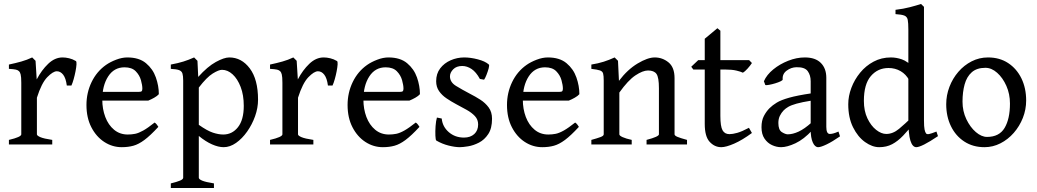

<svg xmlns="http://www.w3.org/2000/svg" viewBox="-20 -736 5283 978"><path d="M366.2 -425.3Q370.6 -422.9 369.6 -408Q368.7 -393.1 364.7 -372.8Q360.8 -352.5 355.2 -332.8Q349.6 -313 343.8 -300.3H320.3Q315.4 -337.9 301.8 -355.5Q288.1 -373 269.5 -373Q250 -373 220.7 -342.8Q191.4 -312.5 168 -238.3V-51.8Q168 -44.9 185.5 -37.4Q203.1 -29.8 246.1 -23.4V0H25.4V-23.4Q88.4 -38.1 88.4 -51.8V-314Q88.4 -344.7 85.2 -356.7Q82 -368.7 77.6 -372.6Q71.8 -378.9 61.3 -381.3Q50.8 -383.8 25.4 -385.3V-407.2Q60.1 -414.6 88.6 -422.6Q117.2 -430.7 144 -443.4L161.1 -426.3L167 -331.5Q191.9 -378.9 225.6 -411.1Q259.3 -443.4 298.8 -443.4Q314.5 -443.4 332 -439.2Q349.6 -435.1 366.2 -425.3Z M789.1 -256.3Q781.2 -247.1 765.6 -238.3Q750 -229.5 735.4 -223.6H469.2L469.7 -268.1H687.5Q698.2 -268.1 701.7 -271.5Q705.1 -274.9 705.1 -284.7Q705.1 -301.8 698 -327.4Q690.9 -353 671.4 -373Q651.9 -393.1 614.3 -393.1Q561 -393.1 531 -346.7Q501 -300.3 501 -228.5Q501 -180.7 516.4 -140.1Q531.7 -99.6 561 -75.2Q590.3 -50.8 630.9 -50.8Q650.4 -50.8 668.5 -54.4Q686.5 -58.1 710 -71.3Q733.4 -84.5 767.6 -111.8Q773.4 -108.4 779.1 -101.1Q784.7 -93.8 786.6 -89.8Q745.6 -45.4 715.8 -23.2Q686 -1 659.4 6.3Q632.8 13.7 600.1 13.7Q552.2 13.7 511.2 -12.9Q470.2 -39.6 445.3 -87.9Q420.4 -136.2 420.4 -201.2Q420.4 -263.7 446.5 -317.9Q472.7 -372.1 520 -405.3Q541.5 -420.4 571.5 -431.9Q601.6 -443.4 628.4 -443.4Q688.5 -443.4 723.6 -414.1Q758.8 -384.8 773.9 -341.6Q789.1 -298.3 789.1 -256.3Z M1119.1 13.7Q1092.3 13.7 1059.8 -0.7Q1027.3 -15.1 992.7 -43.5V169.4Q992.7 176.8 1009.8 184.1Q1026.9 191.4 1069.8 198.2V221.7H850.1V198.2Q880.4 190.9 896.7 184.1Q913.1 177.2 913.1 169.4V-325.7Q913.1 -349.1 909.4 -361.3Q905.8 -373.5 892.6 -378.7Q879.4 -383.8 850.1 -385.3V-407.2Q887.2 -414.1 913.8 -422.4Q940.4 -430.7 968.8 -443.4L985.8 -426.3L989.7 -344.2Q1037.1 -397 1079.3 -420.2Q1121.6 -443.4 1147.9 -443.4Q1210.4 -443.4 1252.4 -387.5Q1294.4 -331.5 1294.4 -228Q1294.4 -186.5 1279.3 -144Q1264.2 -101.6 1238.8 -65.7Q1213.4 -29.8 1182.4 -8.1Q1151.4 13.7 1119.1 13.7ZM1110.8 -380.4Q1094.2 -380.4 1063.7 -361.6Q1033.2 -342.8 992.7 -290V-100.1Q1035.6 -69.8 1064.5 -60.3Q1093.3 -50.8 1117.2 -50.8Q1162.6 -50.8 1192.1 -88.1Q1221.7 -125.5 1221.7 -196.8Q1221.7 -252 1205.8 -293.2Q1189.9 -334.5 1164.8 -357.4Q1139.6 -380.4 1110.8 -380.4Z M1696.3 -425.3Q1700.7 -422.9 1699.7 -408Q1698.7 -393.1 1694.8 -372.8Q1690.9 -352.5 1685.3 -332.8Q1679.7 -313 1673.8 -300.3H1650.4Q1645.5 -337.9 1631.8 -355.5Q1618.2 -373 1599.6 -373Q1580.1 -373 1550.8 -342.8Q1521.5 -312.5 1498 -238.3V-51.8Q1498 -44.9 1515.6 -37.4Q1533.2 -29.8 1576.2 -23.4V0H1355.5V-23.4Q1418.5 -38.1 1418.5 -51.8V-314Q1418.5 -344.7 1415.3 -356.7Q1412.1 -368.7 1407.7 -372.6Q1401.9 -378.9 1391.4 -381.3Q1380.9 -383.8 1355.5 -385.3V-407.2Q1390.1 -414.6 1418.7 -422.6Q1447.3 -430.7 1474.1 -443.4L1491.2 -426.3L1497.1 -331.5Q1522 -378.9 1555.7 -411.1Q1589.4 -443.4 1628.9 -443.4Q1644.5 -443.4 1662.1 -439.2Q1679.7 -435.1 1696.3 -425.3Z M2119.1 -256.3Q2111.3 -247.1 2095.7 -238.3Q2080.1 -229.5 2065.4 -223.6H1799.3L1799.8 -268.1H2017.6Q2028.3 -268.1 2031.7 -271.5Q2035.2 -274.9 2035.2 -284.7Q2035.2 -301.8 2028.1 -327.4Q2021 -353 2001.5 -373Q1981.9 -393.1 1944.3 -393.1Q1891.1 -393.1 1861.1 -346.7Q1831.1 -300.3 1831.1 -228.5Q1831.1 -180.7 1846.4 -140.1Q1861.8 -99.6 1891.1 -75.2Q1920.4 -50.8 1960.9 -50.8Q1980.5 -50.8 1998.5 -54.4Q2016.6 -58.1 2040 -71.3Q2063.5 -84.5 2097.7 -111.8Q2103.5 -108.4 2109.1 -101.1Q2114.7 -93.8 2116.7 -89.8Q2075.7 -45.4 2045.9 -23.2Q2016.1 -1 1989.5 6.3Q1962.9 13.7 1930.2 13.7Q1882.3 13.7 1841.3 -12.9Q1800.3 -39.6 1775.4 -87.9Q1750.5 -136.2 1750.5 -201.2Q1750.5 -263.7 1776.6 -317.9Q1802.7 -372.1 1850.1 -405.3Q1871.6 -420.4 1901.6 -431.9Q1931.6 -443.4 1958.5 -443.4Q2018.6 -443.4 2053.7 -414.1Q2088.9 -384.8 2104 -341.6Q2119.1 -298.3 2119.1 -256.3Z M2486.3 -130.9Q2486.3 -82 2467 -53Q2447.8 -23.9 2419.7 -9.5Q2391.6 4.9 2364.5 9.3Q2337.4 13.7 2322.3 13.7Q2298.3 13.7 2265.6 5.6Q2232.9 -2.4 2202.6 -20Q2198.7 -22.5 2197.8 -44.7Q2196.8 -66.9 2198.7 -94Q2200.7 -121.1 2205.6 -137.2L2230 -132.3Q2233.9 -90.8 2265.9 -63Q2297.9 -35.2 2343.3 -35.2Q2376 -35.2 2395.8 -53.2Q2415.5 -71.3 2415.5 -102.1Q2415.5 -127 2399.2 -144.5Q2382.8 -162.1 2356.9 -176.5Q2331.1 -190.9 2303.2 -205.6Q2277.8 -219.2 2254.6 -234.9Q2231.4 -250.5 2216.6 -271.7Q2201.7 -293 2201.7 -322.3Q2201.7 -360.8 2222.2 -387.7Q2242.7 -414.6 2275.6 -429Q2308.6 -443.4 2344.7 -443.4Q2376.5 -443.4 2413.6 -433.8Q2450.7 -424.3 2469.7 -407.7Q2473.6 -404.3 2469.2 -387.9Q2464.8 -371.6 2457.8 -354Q2450.7 -336.4 2445.8 -330.1L2424.3 -334Q2405.3 -369.1 2382.1 -384.5Q2358.9 -399.9 2334.5 -399.9Q2305.2 -399.9 2288.6 -383.1Q2272 -366.2 2272 -347.2Q2272 -317.4 2302.5 -298.6Q2333 -279.8 2374 -258.3Q2400.9 -244.6 2426.5 -228.3Q2452.1 -211.9 2469.2 -188.7Q2486.3 -165.5 2486.3 -130.9Z M2931.2 -256.3Q2923.3 -247.1 2907.7 -238.3Q2892.1 -229.5 2877.4 -223.6H2611.3L2611.8 -268.1H2829.6Q2840.3 -268.1 2843.8 -271.5Q2847.2 -274.9 2847.2 -284.7Q2847.2 -301.8 2840.1 -327.4Q2833 -353 2813.5 -373Q2793.9 -393.1 2756.3 -393.1Q2703.1 -393.1 2673.1 -346.7Q2643.1 -300.3 2643.1 -228.5Q2643.1 -180.7 2658.4 -140.1Q2673.8 -99.6 2703.1 -75.2Q2732.4 -50.8 2772.9 -50.8Q2792.5 -50.8 2810.5 -54.4Q2828.6 -58.1 2852.1 -71.3Q2875.5 -84.5 2909.7 -111.8Q2915.5 -108.4 2921.1 -101.1Q2926.8 -93.8 2928.7 -89.8Q2887.7 -45.4 2857.9 -23.2Q2828.1 -1 2801.5 6.3Q2774.9 13.7 2742.2 13.7Q2694.3 13.7 2653.3 -12.9Q2612.3 -39.6 2587.4 -87.9Q2562.5 -136.2 2562.5 -201.2Q2562.5 -263.7 2588.6 -317.9Q2614.7 -372.1 2662.1 -405.3Q2683.6 -420.4 2713.6 -431.9Q2743.7 -443.4 2770.5 -443.4Q2830.6 -443.4 2865.7 -414.1Q2900.9 -384.8 2916 -341.6Q2931.2 -298.3 2931.2 -256.3Z M3273.4 0V-23.4Q3336.4 -40 3336.4 -51.8V-286.6Q3336.4 -341.8 3324 -359.4Q3311.5 -377 3280.8 -377Q3254.4 -377 3216.8 -352.1Q3179.2 -327.1 3134.8 -264.6V-51.8Q3134.8 -44.9 3151.6 -37.4Q3168.5 -29.8 3197.8 -23.4V0H2992.2V-23.4Q3022.5 -31.7 3038.8 -37.8Q3055.2 -43.9 3055.2 -51.8V-325.7Q3055.2 -349.6 3052.2 -361.1Q3049.3 -372.6 3036.1 -377.2Q3022.9 -381.8 2992.2 -385.3V-407.2Q3026.4 -412.6 3054.9 -421.6Q3083.5 -430.7 3110.8 -443.4L3127.9 -426.3L3132.8 -324.2Q3176.3 -381.8 3227.8 -412.6Q3279.3 -443.4 3314.9 -443.4Q3354.5 -443.4 3385.3 -418.2Q3416 -393.1 3416 -337.9V-51.8Q3416 -45.4 3429.7 -39.3Q3443.4 -33.2 3479.5 -23.4V0Z M3810.1 -58.6Q3761.2 -22.5 3719.7 -4.4Q3678.2 13.7 3653.8 13.7Q3620.1 13.7 3595 -13.4Q3569.8 -40.5 3569.8 -105V-381.8H3511.7L3501 -396L3536.6 -429.7H3569.8V-538.6L3634.3 -592.3L3649.4 -579.6V-429.7H3795.9L3810.1 -415Q3801.8 -401.9 3787.6 -386.2Q3773.4 -370.6 3764.2 -365.7Q3753.4 -371.1 3731 -376.5Q3708.5 -381.8 3674.8 -381.8H3649.4V-145.5Q3649.4 -92.3 3660.4 -72.5Q3671.4 -52.7 3695.8 -52.7Q3711.9 -52.7 3735.4 -59.3Q3758.8 -65.9 3794.9 -85Z M4258.8 -41.5Q4220.2 -14.6 4190.7 -0.5Q4161.1 13.7 4147.5 13.7Q4130.9 13.7 4120.1 -10.5Q4109.4 -34.7 4109.4 -75.7V-322.3Q4109.4 -353 4094.2 -373.8Q4079.1 -394.5 4037.1 -393.6Q4009.8 -393.1 3987.1 -376.2Q3964.4 -359.4 3966.8 -331.5Q3967.3 -327.1 3956.1 -321.8Q3944.8 -316.4 3928.7 -311.5Q3912.6 -306.6 3898.2 -304Q3883.8 -301.3 3878.4 -302.7L3871.1 -322.3Q3885.3 -355 3918.7 -382.3Q3952.1 -409.7 3994.9 -426.5Q4037.6 -443.4 4079.6 -443.4Q4133.3 -443.4 4161.1 -415.5Q4189 -387.7 4189 -339.8V-89.8Q4189 -53.7 4207 -53.7Q4213.9 -53.7 4223.4 -55.9Q4232.9 -58.1 4251 -65.9ZM4113.8 -223.6Q4064.9 -215.8 4037.4 -208Q4009.8 -200.2 3995.6 -191.9Q3981.4 -183.6 3971.7 -173.8Q3960 -161.6 3952.4 -146Q3944.8 -130.4 3944.8 -109.4Q3944.8 -74.2 3962.6 -63Q3980.5 -51.8 3992.7 -51.8Q4018.1 -51.8 4048.1 -65.7Q4078.1 -79.6 4113.8 -111.8L4117.7 -72.8Q4074.7 -26.4 4032 -6.3Q3989.3 13.7 3958.5 13.7Q3935.5 13.7 3912.6 3.2Q3889.6 -7.3 3874.3 -29.8Q3858.9 -52.2 3858.9 -87.9Q3858.9 -122.1 3871.1 -145.3Q3883.3 -168.5 3899.9 -185.1Q3915 -200.2 3936.8 -213.4Q3958.5 -226.6 3999.8 -238.3Q4041 -250 4113.8 -260.7Z M4757.8 -42.5Q4715.8 -14.2 4688 -0.2Q4660.2 13.7 4647.5 13.7Q4627.9 13.7 4617.4 -19.5Q4606.9 -52.7 4606.9 -129.4V-585Q4606.9 -619.1 4603.8 -635Q4600.6 -650.9 4586.9 -656.5Q4573.2 -662.1 4541.5 -664.1V-686Q4582.5 -690.9 4615.2 -699.5Q4647.9 -708 4671.4 -715.8L4686.5 -701.2V-123Q4686.5 -90.3 4689.5 -76.2Q4692.4 -62 4697.3 -56.2Q4701.2 -51.3 4712.2 -53.2Q4723.1 -55.2 4750 -65.9ZM4640.6 -114.7Q4607.9 -74.2 4580.6 -45.4Q4553.2 -16.6 4524.4 -1.5Q4495.6 13.7 4458.5 13.7Q4422.9 13.7 4386.2 -12.5Q4349.6 -38.6 4325.2 -87.6Q4300.8 -136.7 4300.8 -205.1Q4300.8 -246.6 4316.7 -288.6Q4332.5 -330.6 4361.3 -365.7Q4390.1 -400.9 4429.9 -422.1Q4469.7 -443.4 4518.1 -443.4Q4545.4 -443.4 4573.5 -433.8Q4601.6 -424.3 4637.2 -389.2Q4637.2 -361.3 4631.1 -349.4Q4625 -337.4 4610.4 -328.6Q4595.2 -357.4 4567.6 -373.5Q4540 -389.6 4505.9 -389.6Q4451.2 -389.6 4415.8 -348.4Q4380.4 -307.1 4380.4 -222.2Q4380.4 -170.9 4398.4 -133.1Q4416.5 -95.2 4442.9 -74.5Q4469.2 -53.7 4494.6 -53.7Q4528.3 -53.7 4559.6 -79.8Q4590.8 -106 4623 -137.2Q4628.9 -134.3 4634 -126.2Q4639.2 -118.2 4640.6 -114.7Z M5207 -224.1Q5207 -178.2 5190.2 -135.5Q5173.3 -92.8 5143.8 -59.1Q5114.3 -25.4 5075.9 -5.9Q5037.6 13.7 4994.6 13.7Q4936 13.7 4892.1 -14.9Q4848.1 -43.5 4824 -93Q4799.8 -142.6 4799.8 -205.1Q4799.8 -251 4816.2 -293.7Q4832.5 -336.4 4861.6 -370.1Q4890.6 -403.8 4929.4 -423.6Q4968.3 -443.4 5012.7 -443.4Q5071.8 -443.4 5115.2 -414.8Q5158.7 -386.2 5182.9 -336.7Q5207 -287.1 5207 -224.1ZM5124.5 -208.5Q5124.5 -257.3 5106.2 -298.6Q5087.9 -339.8 5059.3 -365.2Q5030.8 -390.6 4999.5 -390.6Q4955.6 -390.6 4929.9 -367.9Q4904.3 -345.2 4893.6 -306.2Q4882.8 -267.1 4882.8 -218.3Q4882.8 -169.9 4902.3 -128.9Q4921.9 -87.9 4950.7 -63.2Q4979.5 -38.6 5007.8 -38.6Q5069.8 -38.6 5097.2 -84.5Q5124.5 -130.4 5124.5 -208.5Z"/></svg>

Font: Namdhinggo
Style: Regular
Weight: 400
Designer: Victor Gaultney
Foundry: SIL International
Version: Version 3.001